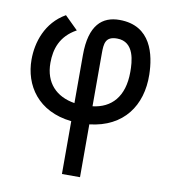

<svg xmlns="http://www.w3.org/2000/svg" viewBox="-88 -599 845 952"><g transform="rotate(10 335.0 -123.0)"><path d="M288 12V278H379V12C549 -7 632 -127 629 -282C627 -381 598 -524 437 -524C351 -524 288 -473 288 -321V-79C195 -94 136 -154 136 -255C136 -324 157 -392 237 -436L171 -501C73 -445 41 -341 41 -255C41 -126 118 -6 288 12ZM379 -79V-345C379 -395 382 -431 441 -431C530 -431 534 -329 534 -279C534 -153 472 -90 379 -79Z"/></g></svg>

Font: Hibana 45 SubMedium
Style: Regular
Weight: 500
Width: 6
Designer: pygmalion
Foundry: ybstudio
Version: Version 2021.007;FEAKit 1.0